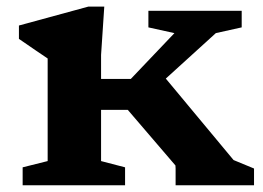

<svg xmlns="http://www.w3.org/2000/svg" viewBox="-20 -548 779 568"><path d="M358 -223H279V-71.5L350 -53V0H47V-53L121 -71.5V-375Q112.5 -380.5 85.8 -398.8Q59 -417 36 -433V-472.5L241.5 -528.5H288.5L279 -385.5V-314.5H367L496 -450L419 -467V-516H695V-467L618.5 -450L470.5 -315.5L671 -74.5L731.5 -49.5V0H499.5V-49.5L499 -58.5Z"/></svg>

Font: Newsreader 6pt SemiBold
Style: Regular
Weight: 600
Designer: Hugues Gentile
Foundry: Production Type
Version: Version 1.003; ttfautohint (v1.8.3)